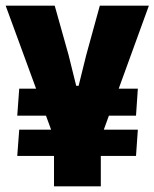

<svg xmlns="http://www.w3.org/2000/svg" viewBox="-20 -659 546 679"><path d="M281.5 -250 305 -345.5H467.5L461 -250ZM48 -200.5H467.5L461 -107.5H41ZM193.5 -345.5 218.5 -250H41L48 -345.5ZM176.5 -157.5 0 -639H173.5L222.5 -464.5L249.5 -355.5H258L285 -464.5L333 -639H506.5L331.5 -157.5ZM171 0V-313H336.5V0Z"/></svg>

Font: Anek Odia SemiCondensed ExtraBold
Style: Regular
Weight: 800
Width: 4
Designer: Yesha Goshar & Mahesh Sahu (Odia), Yesha Goshar (Latin)
Foundry: Ek Type
Version: Version 1.003